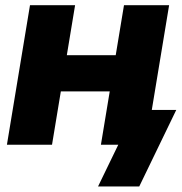

<svg xmlns="http://www.w3.org/2000/svg" viewBox="-20 -542 680 719"><path d="M461.9 -335.4 439.5 -199.7H159.2L181.6 -335.4ZM261.2 -522.5 174.8 0H5.9L92.3 -522.5ZM613.3 -522.5 526.9 0H357.9L444.3 -522.5ZM347.2 156.2 422.9 0H379.4L401.4 -130.4H640.1L501.5 156.2Z"/></svg>

Font: Inter 28pt ExtraBold
Style: Italic
Weight: 800
Italic angle: -9.3988°
Designer: Rasmus Andersson
Foundry: rsms
Version: Version 4.001;git-66647c0bb